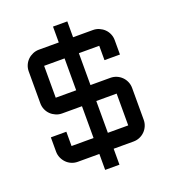

<svg xmlns="http://www.w3.org/2000/svg" viewBox="-159 -916 1007 1133"><g transform="rotate(-20 345.0 -350.0)"><path d="M69.8 -189.9H167V-100.1H305.2V-299.8H180.2Q159.7 -299.8 141.4 -307.9Q123 -315.9 109.4 -329.3Q95.7 -342.8 87.9 -361.1Q80.1 -379.4 80.1 -399.9V-600.1Q80.1 -620.6 87.9 -638.9Q95.7 -657.2 109.4 -670.7Q123 -684.1 141.4 -692.1Q159.7 -700.2 180.2 -700.2H305.2V-799.8H395V-700.2H520Q540.5 -700.2 558.8 -692.1Q577.1 -684.1 590.8 -670.7Q604.5 -657.2 612.3 -638.9Q620.1 -620.6 620.1 -600.1V-509.8H522.9V-600.1H395V-399.9H520Q540.5 -399.9 558.8 -392.1Q577.1 -384.3 590.8 -370.6Q604.5 -356.9 612.3 -338.6Q620.1 -320.3 620.1 -299.8V-100.1Q620.1 -79.6 612.3 -61.3Q604.5 -43 590.8 -29.3Q577.1 -15.6 558.8 -7.8Q540.5 0 520 0H395V100.1H305.2V0H169.9Q149.4 0 131.1 -7.8Q112.8 -15.6 99.4 -29.3Q85.9 -43 77.9 -61.3Q69.8 -79.6 69.8 -100.1ZM176.8 -399.9H305.2V-600.1H176.8ZM395 -299.8V-100.1H522.9V-299.8Z"/></g></svg>

Font: Aldrich [RUS by Daymarius]
Style: Regular
Weight: 400
Designer: Matthew Desmond
Foundry: Matthew Desmond
Version: Version 1.002 August 24, 2018